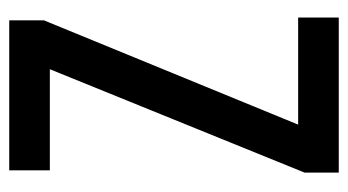

<svg xmlns="http://www.w3.org/2000/svg" viewBox="-189 -565 754 416"><g transform="rotate(-90 188.0 -357.0)"><path d="M358 0H22V-74L246 -626H27V-714H352V-639L126 -88H358Z"/></g></svg>

Font: Noto Sans Gujarati UI ExtraCondensed Medium
Style: Regular
Weight: 500
Width: 2
Designer: Jelle Bosma - Monotype Design Team, Universal Thirst
Foundry: Monotype Imaging Inc.
Version: Version 2.106; ttfautohint (v1.8.4.7-5d5b)